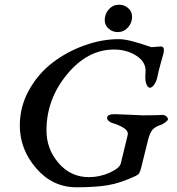

<svg xmlns="http://www.w3.org/2000/svg" viewBox="-20 -786 749 814"><path d="M485 -766Q507 -766 523.5 -751.5Q540 -737 540 -715Q540 -689 522.5 -669.5Q505 -650 479 -650Q457 -650 440.5 -664.5Q424 -679 424 -701Q424 -727 441.5 -746.5Q459 -766 485 -766ZM483 -620Q507 -620 539.5 -611.5Q572 -603 596 -594.5Q620 -586 622 -586Q627 -586 640.5 -587.5Q654 -589 662 -589Q680 -589 673 -559Q672 -555 661.5 -518Q651 -481 647 -459Q643 -440 633.5 -427Q624 -414 616 -414Q606 -414 600 -431Q594 -448 597 -478Q601 -521 560 -548.5Q519 -576 463 -576Q351 -576 264 -470.5Q177 -365 177 -233Q177 -154 228.5 -94.5Q280 -35 357 -35Q403 -35 445 -54Q487 -73 492 -93L521 -212Q526 -230 504.5 -243.5Q483 -257 458 -264Q449 -266 441.5 -272.5Q434 -279 434 -286Q434 -302 466 -302Q477 -302 530 -299.5Q583 -297 586 -297Q612 -297 629 -297.5Q646 -298 651.5 -298Q657 -298 660.5 -298.5Q664 -299 667 -299Q677 -299 684.5 -293.5Q692 -288 692 -279Q692 -276 681 -267.5Q670 -259 663 -257Q640 -250 628 -237.5Q616 -225 608 -194L578 -73Q574 -58 570 -51.5Q566 -45 555 -40Q491 -10 438.5 -1Q386 8 304 8Q203 8 133.5 -72.5Q64 -153 64 -254Q64 -334 103 -404Q142 -474 203 -520.5Q264 -567 338 -593.5Q412 -620 483 -620Z"/></svg>

Font: EB Garamond 08
Style: Italic
Weight: 400
Italic angle: -14°
Version: Version 0.016